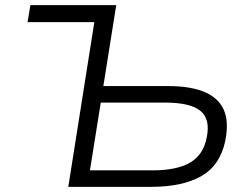

<svg xmlns="http://www.w3.org/2000/svg" viewBox="-20 -725 973 745"><path d="M245 0 346 -639H87L98 -705H431L381 -391H633Q718 -391 772.5 -368.5Q827 -346 848 -299.5Q869 -253 854 -178Q834 -83 761 -41.5Q688 0 567 0ZM329 -64H572Q666 -64 717.5 -94Q769 -124 782 -191Q797 -263 757.5 -295Q718 -327 620 -327H371Z"/></svg>

Font: Nunito Sans 7pt SemiExpanded Light
Style: Italic
Weight: 300
Width: 6
Italic angle: -9°
Designer: Vernon Adams
Foundry: Vernon Adams
Version: Version 3.101;gftools[0.9.27]